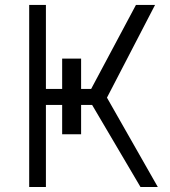

<svg xmlns="http://www.w3.org/2000/svg" viewBox="-20 -747 680 767"><path d="M228.3 -512.8H304V-391.7H344.1L523.1 -727.3H599.4L407.3 -356.9L610.4 0H541.2L348 -327.8H304V-210.6H228.3V-327.8H163.4V0H96.6V-727.3H163.4V-391.7H228.3Z"/></svg>

Font: Inter UI Light
Style: Regular
Weight: 300
Designer: Rasmus Andersson
Foundry: rsms
Version: 3.2;8d6f07862